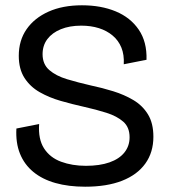

<svg xmlns="http://www.w3.org/2000/svg" viewBox="-20 -693 638 726"><path d="M302 13Q239 13 189.5 -1Q140 -15 106 -43Q72 -71 55.5 -112Q39 -153 42 -207L128 -224Q124 -167 146.5 -132Q169 -97 211 -81.5Q253 -66 305 -66Q357 -66 394 -79Q431 -92 450.5 -116.5Q470 -141 470 -174Q470 -212 446 -233Q422 -254 382.5 -266.5Q343 -279 298 -289Q253 -299 209.5 -311.5Q166 -324 130 -344.5Q94 -365 72.5 -398.5Q51 -432 51 -482Q51 -540 80.5 -582.5Q110 -625 163.5 -649Q217 -673 290 -673Q362 -673 417.5 -650Q473 -627 504.5 -581Q536 -535 534 -467L448 -450Q450 -486 439 -513Q428 -540 406 -558.5Q384 -577 354 -586.5Q324 -596 287 -596Q243 -596 210 -582.5Q177 -569 159 -545Q141 -521 141 -488Q141 -450 166.5 -428Q192 -406 233.5 -393.5Q275 -381 323 -370Q366 -361 408 -348Q450 -335 484.5 -314.5Q519 -294 539.5 -260.5Q560 -227 560 -176Q560 -117 529.5 -74.5Q499 -32 441.5 -9.5Q384 13 302 13Z"/></svg>

Font: Bricolage Grotesque 60pt
Style: Regular
Weight: 400
Version: Version 1.001;gftools[0.9.33.dev8+g029e19f]